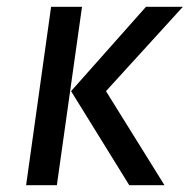

<svg xmlns="http://www.w3.org/2000/svg" viewBox="-20 -547 560 567"><path d="M293 -277.8 465.8 0H361.8L189.9 -277.8L411.1 -526.9H520ZM147.9 0H57.1L130.9 -526.9H222.2Z"/></svg>

Font: FiraSans-Italic
Style: Italic
Weight: 400
Italic angle: -8°
Designer: Carrois Corporate & Edenspiekermann AG
Foundry: Carrois Corporate GbR & Edenspiekermann AG
Version: Version 3.106;PS 003.106;hotconv 1.0.70;makeotf.lib2.5.58329